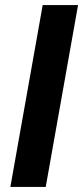

<svg xmlns="http://www.w3.org/2000/svg" viewBox="-20 -740 329 760"><path d="M21 0 149 -720H289L161 0Z"/></svg>

Font: DM Sans 16pt ExtraBold
Style: Italic
Weight: 800
Italic angle: -10°
Version: Version 4.004;gftools[0.9.30]